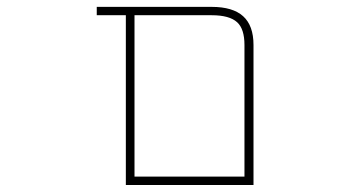

<svg xmlns="http://www.w3.org/2000/svg" viewBox="-20 -564 1040 561"><path d="M347.7 -23.4V-519.5H262.7V-543.9H598.6Q660.2 -543.9 690.4 -516.6Q720.7 -489.3 720.7 -432.6V-23.4ZM373 -47.9H694.3V-432.6Q694.3 -479.5 672.9 -499Q650.4 -519.5 598.6 -519.5H373Z"/></svg>

Font: Mgen+ 1m thin
Style: Regular
Weight: 100
Designer: [Source Han Sans]
Ryoko NISHIZUKA  (kana & ideographs); Paul D. Hunt (Latin, Greek & Cyrillic); Wenlong ZHANG  (bopomofo
Version: Version 1.059.20150602